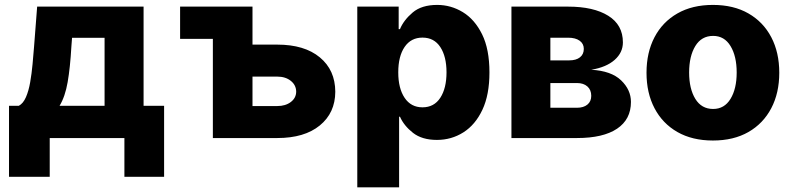

<svg xmlns="http://www.w3.org/2000/svg" viewBox="-20 -573 3289 797"><path d="M17.4 160.9V-133.9H58.2Q76.3 -143.5 87.7 -169.7Q99.1 -196 105.3 -231.7Q111.5 -267.4 115.1 -306.3Q118.6 -345.2 121.4 -379.6L134.2 -545.5H576V-133.9H661.2V160.9H496.4V0H186.4V160.9ZM227.3 -133.9H414.1V-416.2H279.1L276.3 -379.6Q271.3 -291.9 260.8 -231.9Q250.4 -171.9 227.3 -133.9Z M1028.1 -387.8H1131Q1243.6 -387.8 1307.5 -335Q1371.4 -282.3 1371.8 -192.1Q1371.4 -104.4 1307.5 -52.2Q1243.6 0 1131 0H863.6V-411.6H727.6V-545.5H1028.1ZM1028.1 -255V-132.8H1131Q1165.1 -132.8 1187.1 -149.5Q1209.2 -166.2 1209.5 -192.5Q1209.2 -219.8 1187.1 -237.4Q1165.1 -255 1131 -255Z M1463.1 204.5V-545.5H1634.9V-452.1H1640.3Q1655.9 -489.7 1693 -521.1Q1730.1 -552.6 1794.7 -552.6Q1851.9 -552.6 1901.3 -522.5Q1950.6 -492.5 1981.2 -430.6Q2011.7 -368.6 2011.7 -272.4Q2011.7 -179.3 1982.4 -117.2Q1953.1 -55 1903.6 -23.6Q1854 7.8 1793.7 7.8Q1731.9 7.8 1694.4 -21.5Q1657 -50.8 1640.3 -88.4H1636.7V204.5ZM1633.2 -272.7Q1633.2 -206.3 1659.6 -166.9Q1686.1 -127.5 1733.7 -127.5Q1782 -127.5 1807.7 -167.1Q1833.5 -206.7 1833.5 -272.7Q1833.5 -338.4 1807.7 -377.7Q1782 -416.9 1733.7 -416.9Q1686.1 -416.9 1659.6 -378.2Q1633.2 -339.5 1633.2 -272.7Z M2103 0V-545.5H2338.4Q2443.9 -545.5 2504.8 -507.6Q2565.7 -469.8 2565.7 -397Q2565.7 -354.8 2531.4 -324.4Q2497.2 -294 2434.3 -283.4Q2517.4 -278.8 2558.2 -239.5Q2599.1 -200.3 2599.1 -149.9Q2599.1 -77.4 2541.4 -38.7Q2483.7 0 2375 0ZM2264.6 -125.7H2375Q2402.3 -125.7 2418.3 -138.8Q2434.3 -152 2434.3 -175.1Q2434.3 -199.9 2418.3 -214.1Q2402.3 -228.3 2375 -228.3H2264.6ZM2264.6 -322.4H2343Q2371.4 -322.4 2387.4 -335Q2403.4 -347.7 2403.4 -370Q2403.4 -391.7 2386 -404.1Q2368.6 -416.5 2338.4 -416.5H2264.6Z M2939.3 10.3Q2853.7 10.3 2791.9 -25Q2730.1 -60.4 2696.9 -123.8Q2663.7 -187.1 2663.7 -271Q2663.7 -355.1 2696.9 -418.5Q2730.1 -481.9 2791.9 -517.2Q2853.7 -552.6 2939.3 -552.6Q3025.2 -552.6 3086.8 -517.2Q3148.4 -481.9 3181.6 -418.5Q3214.8 -355.1 3214.8 -271Q3214.8 -187.1 3181.6 -123.8Q3148.4 -60.4 3086.8 -25Q3025.2 10.3 2939.3 10.3ZM2940.3 -120.7Q2986.9 -120.7 3012.4 -162.6Q3038 -204.5 3038 -272Q3038 -339.8 3012.4 -381.9Q2986.9 -424 2940.3 -424Q2892 -424 2866.3 -381.9Q2840.6 -339.8 2840.6 -272Q2840.6 -204.5 2866.3 -162.6Q2892 -120.7 2940.3 -120.7Z"/></svg>

Font: Inter UI Extra Bold
Style: Regular
Weight: 800
Designer: Rasmus Andersson
Foundry: rsms
Version: 3.2;8d6f07862